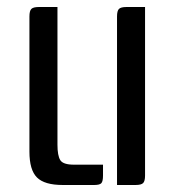

<svg xmlns="http://www.w3.org/2000/svg" viewBox="-20 -528 499 548"><path d="M314 0V-481Q314 -497 319.5 -502.5Q325 -508 341 -508H394V-27Q394 -11 388.5 -5.5Q383 0 367 0ZM64 -481Q64 -497 69.5 -502.5Q75 -508 91 -508H144V-115Q144 -84 152 -71Q160 -58 191 -58H274V-27Q274 -11 269.5 -5.5Q265 0 249 0H159Q107 0 85.5 -21.5Q64 -43 64 -95Z"/></svg>

Font: Rationale
Style: Regular
Weight: 400
Designer: Cyreal (www.cyreal.org)
Foundry: Cyreal (www.cyreal.org)
Version: Version 1.011